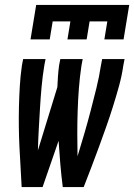

<svg xmlns="http://www.w3.org/2000/svg" viewBox="-20 -760 545 780"><path d="M320 0H235Q229 -47 225 -94Q221 -141 218 -188L153 0H68Q66 -41 63.5 -81.5Q61 -122 59 -163Q57 -204 56.5 -245Q56 -286 57 -327.5Q58 -369 60.5 -410.5Q63 -452 69 -494L74 -520H165L160 -494Q153 -451 149 -407.5Q145 -364 142.5 -321Q140 -278 137.5 -235Q135 -192 134 -149L213 -406Q214 -428 215.5 -450Q217 -472 220 -494L225 -520H316L311 -494Q304 -447 300.5 -401Q297 -355 295.5 -309Q294 -263 294 -217Q294 -171 295 -125Q309 -171 322.5 -217Q336 -263 348 -309Q360 -355 371.5 -401.5Q383 -448 390 -494L395 -520H486L481 -494Q475 -452 463.5 -410.5Q452 -369 439 -327.5Q426 -286 411.5 -245Q397 -204 382 -163Q367 -122 351.5 -81.5Q336 -41 320 0ZM104 -600 127 -740H505L482 -600H404L416 -673H344L332 -600H254L266 -673H194L182 -600Z"/></svg>

Font: Iosevka Term Curly SmBd Obl
Style: Regular
Weight: 600
Italic angle: -9°
Designer: Belleve Invis
Foundry: Belleve Invis
Version: Version 32.3.0